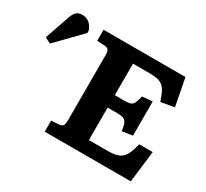

<svg xmlns="http://www.w3.org/2000/svg" viewBox="-360 -928 1225 1142"><g transform="rotate(30 252.5 -357.0)"><path d="M58.5 0V-76L111 -79.5Q129 -81 136.7 -90Q144.5 -99 144.5 -131V-574Q144.5 -600 137.5 -610.2Q130.5 -620.5 109 -621.5L58.5 -624V-700H621L657 -512.5L565.5 -497Q553.5 -533.5 542 -556.2Q530.5 -579 515 -591.5Q499.5 -604 477 -608.5Q454.5 -613 420.5 -613H311V-396.5H379Q404.5 -396.5 418.3 -401.5Q432 -406.5 439.7 -422.3Q447.5 -438 455 -471L525 -477V-242L454 -231.5Q449.5 -265.5 441.7 -282.7Q434 -300 419.5 -305.5Q405 -311 377 -311H311V-88H440.5Q475.5 -88 499 -94.3Q522.5 -100.5 537.8 -114.8Q553 -129 563.5 -154Q574 -179 583 -216H675.5L649.5 0ZM-177 -469 -216.5 -489.5 -160.5 -652Q-149.5 -686.5 -134.8 -700.2Q-120 -714 -93.5 -714Q-66.5 -714 -46.8 -698.5Q-27 -683 -15.5 -652V-635Z"/></g></svg>

Font: Literata Variable Black
Style: Regular
Weight: 900
Designer: Latin by Veronika Burian and Jose Scaglione. Greek by Irene Vlachou. Cyrillic by Vera Evstafieva.
Foundry: TypeTogether
Version: Version 3.021